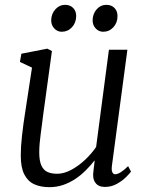

<svg xmlns="http://www.w3.org/2000/svg" viewBox="-20 -765 614 795"><path d="M184.5 10Q148.5 10 122 -2Q95.5 -14 80.8 -42.5Q66 -71 66 -121Q66 -138.5 67.2 -159.5Q68.5 -180.5 71.2 -204Q74 -227.5 77 -251Q80 -274.5 83.5 -295L112.5 -485L62.5 -508.5L68.5 -542.5L176 -563.5L195 -553.5L159 -291Q156.5 -270 153.8 -249.8Q151 -229.5 148.5 -210Q146 -190.5 144.2 -171.5Q142.5 -152.5 142.5 -134Q142.5 -98 151.8 -78.8Q161 -59.5 177.5 -52.5Q194 -45.5 216.5 -45.5Q245 -45.5 275.2 -61.8Q305.5 -78 332.5 -103.5Q359.5 -129 378 -156.5L431 -559H507.5L443.5 -79.5Q441 -61 445 -52.2Q449 -43.5 456.5 -43.5Q466.5 -43.5 479.5 -51.5Q492.5 -59.5 510.5 -77L522.5 -54.5Q518 -48 502.8 -32.5Q487.5 -17 464.5 -4Q441.5 9 414 9Q387 9 374.5 -9Q362 -27 367 -56.5Q367 -58 367.5 -62.8Q368 -67.5 369 -74Q370 -80.5 370.5 -87Q371 -93.5 372 -99L371 -100Q355 -79.5 335.2 -59.8Q315.5 -40 292 -24.2Q268.5 -8.5 241.5 0.8Q214.5 10 184.5 10ZM235.5 -633.5Q217.5 -633.5 204.5 -647.5Q191.5 -661.5 192 -682.5Q193 -709 209.8 -727Q226.5 -745 249 -745Q271 -745 283.5 -731.5Q296 -718 295.5 -698Q295 -670.5 277.8 -652Q260.5 -633.5 235.5 -633.5ZM407 -633.5Q389 -633.5 376 -647.5Q363 -661.5 363.5 -682.5Q364.5 -709 380.8 -727Q397 -745 420 -745Q442 -745 454.5 -731.5Q467 -718 466.5 -698Q466.5 -670.5 449.2 -652Q432 -633.5 407 -633.5Z"/></svg>

Font: Merriweather 24pt Light
Style: Italic
Weight: 300
Italic angle: -7.8°
Version: Version 2.101